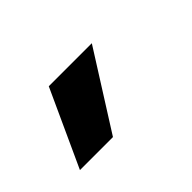

<svg xmlns="http://www.w3.org/2000/svg" viewBox="-42 -855 366 366"><g transform="rotate(-45 141.5 -671.5)"><path d="M109 -594H20L91 -749H207Z"/></g></svg>

Font: Bricolage Grotesque 24pt Medium
Style: Regular
Weight: 500
Designer: Mathieu Triay
Foundry: Atelier Triay
Version: Version 1.001;gftools[0.9.33.dev8+g029e19f]